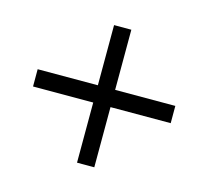

<svg xmlns="http://www.w3.org/2000/svg" viewBox="-94 -682 793 729"><g transform="rotate(-30 302.0 -317.0)"><path d="M469 -102 517 -150 134 -532 86 -484ZM134 -102 517 -484 469 -532 86 -150Z"/></g></svg>

Font: Kantumruy Pro
Style: Regular
Weight: 400
Designer: Sovichet Tep
Foundry: Sovichet Tep
Version: Version 1.002